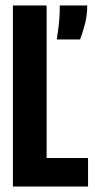

<svg xmlns="http://www.w3.org/2000/svg" viewBox="-20 -680 346 700"><path d="M27 0V-660H150V-104H301V0ZM187 -536Q195 -588 196.5 -612.5Q198 -637 198 -660H298Q298 -623 289.5 -591.5Q281 -560 272 -536Z"/></svg>

Font: Bricolage Grotesque 96pt Condensed SemiBold
Style: Regular
Weight: 600
Width: 3
Designer: Mathieu Triay
Foundry: Atelier Triay
Version: Version 1.001; ttfautohint (v1.8.4.7-5d5b);gftools[0.9.33.de